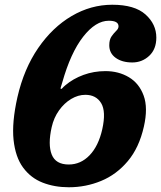

<svg xmlns="http://www.w3.org/2000/svg" viewBox="-20 -780 680 810"><path d="M480 -669Q480 -692.5 439 -692.5Q383.5 -692.5 330.8 -625Q278 -557.5 242.5 -431.5Q239 -418.5 236.8 -412.8Q234.5 -407 236.5 -405.5Q239.5 -403.5 243.2 -408.2Q247 -413 256 -420.5Q288.5 -448 332.2 -464Q376 -480 425 -480Q480.5 -480 523.8 -454.2Q567 -428.5 586 -376.8Q605 -325 587 -246Q567 -157 519.2 -100.2Q471.5 -43.5 406.8 -16.8Q342 10 270.5 10Q210 10 160 -9.5Q110 -29 77.5 -73Q45 -117 37.2 -190Q29.5 -263 53.5 -370Q81 -490 141.2 -577.5Q201.5 -665 282.5 -712.5Q363.5 -760 453.5 -760Q548 -760 593.8 -719Q639.5 -678 639.5 -621.5Q639.5 -572.5 609.5 -544.5Q579.5 -516.5 538 -516.5Q495 -516.5 468 -536Q441 -555.5 441 -589Q441 -613 450.8 -626.8Q460.5 -640.5 470.2 -649.8Q480 -659 480 -669ZM411.5 -235Q428 -309.5 406.8 -344.8Q385.5 -380 340 -380Q309.5 -380 280.2 -362.5Q251 -345 229 -314.2Q207 -283.5 198 -243.5Q181.5 -170 198.2 -128Q215 -86 270 -86Q320.5 -86 358 -125Q395.5 -164 411.5 -235Z"/></svg>

Font: Besley* Heavy
Style: Italic
Weight: 800
Italic angle: -13°
Designer: Owen Earl
Foundry: indestructible type*
Version: Version 3.000; ttfautohint (v1.8.3)